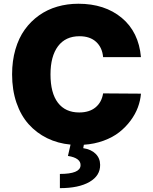

<svg xmlns="http://www.w3.org/2000/svg" viewBox="-20 -757 808 1016"><path d="M725.9 -454.5H525.6Q521.3 -505.3 488.8 -535.3Q456.3 -565.3 400.6 -565.3Q326.7 -565.3 286.9 -512.3Q247.2 -459.2 247.2 -363.6Q247.2 -264.6 286.6 -213.2Q326 -161.9 399.1 -161.9Q452.8 -161.9 485.4 -188.7Q518.1 -215.6 525.6 -262.8L725.9 -261.4Q723 -225.1 709.7 -189.1Q696.4 -153.1 671 -118.8Q645.6 -84.5 611.3 -57.5Q577.1 -30.5 528.4 -12.6Q479.8 5.3 423.7 8.9L420.5 27Q462.4 33.4 486 56.8Q509.6 80.3 509.9 115.1Q510.7 172.6 453.7 205.6Q396.7 238.6 296.9 238.6V163.4Q403.4 163.4 406.2 119.3Q407.7 99.4 390.8 86.5Q373.9 73.5 339.5 68.2L353.3 8.2Q285.5 1.8 229.2 -25.9Q172.9 -53.6 131.6 -99.8Q90.2 -146 67.1 -213.4Q44 -280.9 44 -363.6Q44 -435 61.6 -495.6Q79.2 -556.1 111 -600.3Q142.8 -644.5 186.6 -675.6Q230.5 -706.7 283.2 -721.9Q335.9 -737.2 394.9 -737.2Q534.4 -737.2 624.3 -662.5Q714.1 -587.7 725.9 -454.5Z"/></svg>

Font: Karasuma Gothic
Style: Black
Weight: 900
Designer: Rasmus Andersson / Ryoko Nishizuka
Foundry: Genbu
Version: Version 1.00